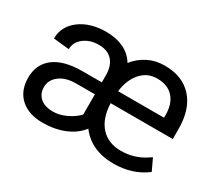

<svg xmlns="http://www.w3.org/2000/svg" viewBox="-108 -740 1060 951"><g transform="rotate(30 422.0 -264.0)"><path d="M616.2 9.8Q488.8 9.8 422.4 -78.1Q390.6 -36.1 335.4 -13.2Q280.3 9.8 211.4 9.8Q129.9 9.8 84 -32.5Q38.1 -74.7 38.1 -148.4Q38.1 -225.1 93.5 -267.6Q148.9 -310.1 256.8 -310.1H365.7V-351.6Q365.7 -403.8 338.9 -433.8Q312 -463.9 261.2 -463.9Q210 -463.9 175.8 -437Q141.6 -410.2 141.6 -370.6L51.8 -379.9Q51.8 -449.7 110.8 -493.9Q169.9 -538.1 261.2 -538.1Q317.4 -538.1 360.4 -517.8Q403.3 -497.6 427.7 -457Q458.5 -495.6 501 -516.8Q543.5 -538.1 594.7 -538.1Q697.3 -538.1 753.9 -475.3Q810.5 -412.6 810.5 -298.8V-242.7H455.1Q458.5 -156.7 501 -110.1Q543.5 -63.5 616.2 -63.5Q688.5 -63.5 747.6 -100.6L770.5 -115.7L801.8 -49.3Q724.6 9.8 616.2 9.8ZM229 -63.5Q264.2 -63.5 302.7 -81.5Q341.3 -99.6 365.7 -126V-241.7H254.4Q197.3 -240.7 163.1 -213.9Q128.9 -187 128.9 -146.5Q128.9 -108.9 154.8 -86.2Q180.7 -63.5 229 -63.5ZM594.7 -463.9Q538.6 -463.9 502.2 -422.1Q465.8 -380.4 457.5 -312.5H720.2V-327.6Q720.2 -392.1 687.5 -428Q654.8 -463.9 594.7 -463.9Z"/></g></svg>

Font: Roboto
Style: Regular
Weight: 400
Designer: Google
Version: Version 2.001047; 2015